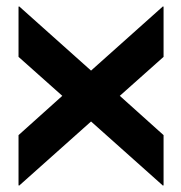

<svg xmlns="http://www.w3.org/2000/svg" viewBox="-20 -557 568 601"><path d="M490 24 175 -257 265 -336 355 -257 40 24 38 23V-134L175 -257L38 -379V-536L40 -537L265 -336L490 -537L492 -536V-379L355 -257L492 -134V23Z"/></svg>

Font: Lineal
Style: Bold
Weight: 700
Designer: Created by Frank Adebiaye with contributions from Anton Moglia & Ariel Martín Pérez
Created by Frank ADEBIAYE with FontF
Foundry: Velvetyne Type Foundry
Version: Version 2.000;Glyphs 3.2 (3227)